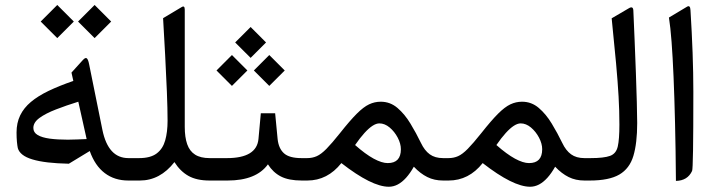

<svg xmlns="http://www.w3.org/2000/svg" viewBox="-20 -708 2811 753"><path d="M351.1 -688.5 286.1 -623.5 351.1 -558.6 416 -623.5ZM204.6 -688.5 139.6 -623.5 204.6 -558.6 269.5 -623.5ZM246.1 -160.2Q205.6 -160.2 175 -164.3Q144.5 -168.5 127.7 -178.5Q110.8 -188.5 110.8 -206.1Q110.8 -228 135 -245.6Q159.2 -263.2 199.5 -278.8Q239.7 -294.4 287.1 -309.1L319.8 -162.6Q302.2 -162.1 282.7 -161.1Q263.2 -160.2 246.1 -160.2ZM499 0Q510.7 0 510.7 -37.6V-49.8Q510.7 -87.9 499 -87.9H483.9Q443.8 -87.9 418.5 -115.5Q393.1 -143.1 381.8 -197.8L329.6 -455.6Q325.7 -475.6 320.1 -479.5Q314.5 -483.4 304.2 -471.7L260.3 -423.3L267.6 -390.6Q212.4 -371.6 170.7 -351.6Q128.9 -331.5 101.1 -308.1Q73.2 -284.7 59.1 -255.4Q44.9 -226.1 44.9 -188.5Q44.9 -167.5 46.4 -151.9Q47.9 -136.2 49.8 -127.4Q53.7 -112.8 67.9 -101.6Q82 -90.3 107.2 -82.8Q132.3 -75.2 168 -71Q203.6 -66.9 250 -65.9L332 -115.7Q352.5 -58.1 390.9 -29.1Q429.2 0 483.4 0Z M493.7 -87.9Q466.8 -87.9 466.8 -49.8V-37.6Q466.8 0 493.7 0H528.3Q607.9 0 664.1 -72.3Q687 -36.1 719.2 -18.1Q751.5 0 801.8 0H816.9Q828.6 0 828.6 -37.6V-49.8Q828.6 -87.9 816.9 -87.9H802.2Q766.6 -87.9 745.1 -101.6Q723.6 -115.2 714.1 -142.6Q704.6 -169.9 704.6 -210.4V-669.9Q704.6 -678.7 701.7 -681.4Q698.7 -684.1 692.4 -680.2L619.6 -636.7Q623.5 -568.4 627.7 -492.2Q631.8 -416 634.5 -347.9Q637.2 -279.8 637.2 -234.4Q637.2 -190.4 627.9 -157.5Q618.7 -124.5 594.5 -106.2Q570.3 -87.9 525.4 -87.9Z M962.9 -602.1 902.3 -541.5 962.9 -481 1023.4 -541.5ZM1036.1 -492.2 975.6 -431.6 1036.1 -371.1 1096.7 -431.6ZM889.6 -492.2 829.1 -431.6 889.6 -371.1 950.2 -431.6ZM811.5 -87.9Q784.7 -87.9 784.7 -49.8V-37.6Q784.7 0 811.5 0H872.6Q928.7 0 968.3 -15.9Q1007.8 -31.7 1030.8 -63.5Q1050.8 -31.7 1081.5 -15.9Q1112.3 0 1163.6 0H1172.4Q1184.1 0 1184.1 -37.6V-49.8Q1184.1 -87.9 1172.4 -87.9H1162.6Q1114.7 -87.9 1093.8 -106.7Q1072.8 -125.5 1068.8 -162.6L1059.1 -263.7H1002.9L993.7 -163.1Q990.2 -125.5 959.2 -106.7Q928.2 -87.9 870.1 -87.9Z M1372.6 -139.2Q1392.1 -167.5 1409.2 -186.3Q1426.3 -205.1 1440.9 -214.6Q1455.6 -224.1 1467.8 -224.1Q1488.8 -224.1 1508.1 -208Q1527.3 -191.9 1539.8 -168.2Q1552.2 -144.5 1552.2 -122.6Q1552.2 -95.7 1539.3 -82Q1526.4 -68.4 1500.5 -68.4Q1477.5 -68.4 1445.3 -85.9Q1413.1 -103.5 1372.6 -139.2ZM1167 -87.9Q1140.1 -87.9 1140.1 -49.8V-37.6Q1140.1 0 1167 0H1185.1Q1264.6 0 1318.8 -68.4Q1438 24.4 1504.9 24.4Q1522.9 24.4 1539.8 15.6Q1556.6 6.8 1572.5 -10.7Q1588.4 -28.3 1603 -54.2Q1628.4 -27.3 1655.8 -13.7Q1683.1 0 1717.8 0H1726.6Q1738.3 0 1738.3 -37.6V-49.8Q1738.3 -87.9 1726.6 -87.9H1717.8Q1686 -87.9 1665.5 -102.8Q1645 -117.7 1630.9 -147.5Q1612.3 -186 1589.8 -223.1Q1567.4 -260.3 1538.8 -284.7Q1510.3 -309.1 1473.1 -309.1Q1449.2 -309.1 1427.5 -298.8Q1405.8 -288.6 1379.2 -262Q1352.5 -235.4 1313.5 -186Q1281.2 -145.5 1260.3 -124.3Q1239.3 -103 1222.2 -95.5Q1205.1 -87.9 1184.6 -87.9Z M1926.8 -139.2Q1946.3 -167.5 1963.4 -186.3Q1980.5 -205.1 1995.1 -214.6Q2009.8 -224.1 2022 -224.1Q2043 -224.1 2062.3 -208Q2081.5 -191.9 2094 -168.2Q2106.4 -144.5 2106.4 -122.6Q2106.4 -95.7 2093.5 -82Q2080.6 -68.4 2054.7 -68.4Q2031.7 -68.4 1999.5 -85.9Q1967.3 -103.5 1926.8 -139.2ZM1721.2 -87.9Q1694.3 -87.9 1694.3 -49.8V-37.6Q1694.3 0 1721.2 0H1739.3Q1818.8 0 1873 -68.4Q1992.2 24.4 2059.1 24.4Q2077.1 24.4 2094 15.6Q2110.8 6.8 2126.7 -10.7Q2142.6 -28.3 2157.2 -54.2Q2182.6 -27.3 2210 -13.7Q2237.3 0 2272 0H2280.8Q2292.5 0 2292.5 -37.6V-49.8Q2292.5 -87.9 2280.8 -87.9H2272Q2240.2 -87.9 2219.7 -102.8Q2199.2 -117.7 2185.1 -147.5Q2166.5 -186 2144 -223.1Q2121.6 -260.3 2093 -284.7Q2064.5 -309.1 2027.3 -309.1Q2003.4 -309.1 1981.7 -298.8Q1960 -288.6 1933.3 -262Q1906.7 -235.4 1867.7 -186Q1835.4 -145.5 1814.5 -124.3Q1793.5 -103 1776.4 -95.5Q1759.3 -87.9 1738.8 -87.9Z M2275.4 -87.9Q2248.5 -87.9 2248.5 -49.8V-37.6Q2248.5 0 2275.4 0H2293Q2368.7 0 2408.9 -23.4Q2449.2 -46.9 2464.1 -96.7Q2479 -146.5 2479 -225.6Q2479 -256.3 2477.5 -307.9Q2476.1 -359.4 2473.9 -421.6Q2471.7 -483.9 2469 -547.6Q2466.3 -611.3 2463.9 -667Q2463.4 -676.3 2459 -678.5Q2454.6 -680.7 2445.8 -675.3L2378.9 -636.2Q2389.6 -532.2 2396.2 -459Q2402.8 -385.7 2406 -329.6Q2409.2 -273.4 2409.2 -219.2Q2409.2 -161.6 2402.8 -133.5Q2396.5 -105.5 2372.6 -96.7Q2348.6 -87.9 2295.9 -87.9Z M2603.5 -639.2Q2609.4 -602.1 2613.8 -544.2Q2618.2 -486.3 2621.6 -406.7Q2625 -327.1 2627.4 -225.6Q2629.9 -124 2630.9 1.5Q2653.8 1 2669.7 -8.8Q2685.5 -18.6 2694.3 -37.6Q2696.8 -42.5 2698 -117.4Q2699.2 -192.4 2699.2 -347.7Q2699.2 -421.4 2696.3 -501.2Q2693.4 -581.1 2688 -668Q2687.5 -678.7 2684.1 -682.1Q2680.7 -685.5 2674.3 -681.6Z"/></svg>

Font: Sahel VF Regular
Style: Regular
Weight: 400
Foundry: Saber Rastikerdar (saber.rastikerdar@gmail.com)
Version: Version 3.4.0